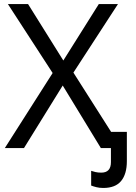

<svg xmlns="http://www.w3.org/2000/svg" viewBox="-20 -734 672 952"><path d="M492 198Q473 198 457.5 194Q442 190 432 186V113Q440 116 453 119Q466 122 482 122Q530 122 530 70V0H480L291 -310L99 0H4L241 -372L19 -714H119L294 -434L470 -714H565L344 -374L531 -80H609V65Q609 129 580.5 163.5Q552 198 492 198Z"/></svg>

Font: Noto IKEA Latin
Style: Regular
Weight: 400
Designer: Monotype Design Team
Foundry: Monotype Imaging Inc.
Version: Version 1.0